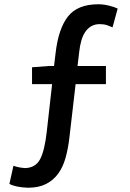

<svg xmlns="http://www.w3.org/2000/svg" viewBox="-20 -770 610 899"><path d="M111 109Q83 108 60.5 103.5Q38 99 24 91L43 6Q56 11 69.5 13.5Q83 16 97 17Q146 16 167.5 -24Q189 -64 199 -154L224 -376H130V-455L209 -461H233L240 -519Q253 -635 298 -692.5Q343 -750 440 -750Q464 -750 489 -744Q514 -738 531 -730L507 -642Q496 -647 481.5 -652Q467 -657 447 -657Q424 -657 407 -647Q390 -637 378.5 -619.5Q367 -602 360.5 -578.5Q354 -555 351 -528L343 -461H476V-376H334L305 -126Q299 -74 287 -31Q275 12 252.5 43Q230 74 195.5 91.5Q161 109 111 109Z"/></svg>

Font: Kinto Sans Med
Style: Regular
Weight: 500
Designer: Authors: Ryoko NISHIZUKA  (kana & ideographs); Paul D. Hunt (Latin, Greek & Cyrillic); Wenlong ZHANG  (bopomofo); Sandol
Foundry: Adobe Systems Incorporated, ookami Inc.
Version: Version 0.001